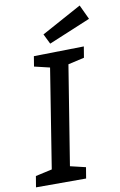

<svg xmlns="http://www.w3.org/2000/svg" viewBox="-100 -975 646 1030"><g transform="rotate(-10 223.5 -460.0)"><path d="M110 -80 196 -620 112 -640 121 -695 394 -700 384 -640 296 -620 209 -80 293 -60 283 0H10L20 -60ZM447 -841 219 -746 192 -801 410 -920Z"/></g></svg>

Font: Bitter
Style: Italic
Weight: 400
Italic angle: -9°
Designer: Sol Matas
Foundry: Sol Matas
Version: Version 1.001